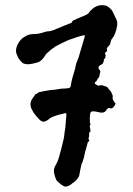

<svg xmlns="http://www.w3.org/2000/svg" viewBox="-20 -706 503 726"><path d="M233 -1Q227 0 223 -1Q220 -3 217.5 -4.5Q215 -6 213 -7Q209 -10 205.5 -13Q202 -16 198 -20Q193 -23 192 -28Q188 -36 185 -50Q181 -66 190 -81Q190 -83 191 -83Q196 -91 199 -99Q202 -107 204 -115Q208 -129 211.5 -142.5Q215 -156 218 -169Q221 -180 222.5 -190.5Q224 -201 225 -211Q227 -220 227.5 -228.5Q228 -237 229 -247Q229 -253 230 -257Q230 -261 230.5 -265Q231 -269 231 -273Q231 -280 225 -278L215 -275Q209 -274 203.5 -272.5Q198 -271 192 -269Q185 -267 177 -263.5Q169 -260 163 -254Q159 -252 157 -250Q143 -241 131 -252Q116 -267 107 -280Q105 -284 103 -287.5Q101 -291 99 -295Q90 -315 103 -334Q109 -342 113 -348Q113 -350 115 -350Q117 -351 118.5 -351.5Q120 -352 121 -353Q126 -358 131 -358Q140 -360 149.5 -362Q159 -364 168 -365L175 -366Q185 -366 194.5 -368Q204 -370 214 -371Q218 -371 222.5 -371Q227 -371 231 -372Q237 -372 241 -373Q246 -375 247 -379Q248 -380 248 -384Q250 -398 253.5 -410.5Q257 -423 261 -436Q263 -441 264 -446.5Q265 -452 266 -456Q267 -464 271 -473Q279 -491 283 -509Q284 -514 286 -519Q288 -524 289 -529L299 -563Q300 -565 300 -566.5Q300 -568 301 -569Q301 -573 298 -573Q288 -570 279 -568Q270 -566 261 -562L252 -559Q242 -556 232 -551.5Q222 -547 212 -542Q208 -540 203.5 -537.5Q199 -535 195 -533Q192 -532 189 -530Q186 -528 184 -526Q177 -522 171 -516.5Q165 -511 159 -506Q153 -502 150 -495Q146 -488 139 -481Q130 -472 122 -470Q112 -467 102.5 -465Q93 -463 83 -463Q80 -464 77 -464Q74 -464 71 -465Q65 -467 60 -473Q56 -477 54 -480Q48 -488 45 -496Q44 -498 44 -499Q44 -500 43 -501Q40 -509 40.5 -515.5Q41 -522 43 -529Q49 -547 64 -561L70 -565Q74 -567 77.5 -569.5Q81 -572 85 -573Q90 -575 94 -576Q98 -577 103 -577Q126 -577 146 -584Q151 -586 156 -587Q161 -588 166 -588Q170 -588 174 -589.5Q178 -591 182 -592Q197 -598 212 -604.5Q227 -611 243 -617Q245 -617 249 -619Q251 -620 253 -624Q253 -627 258 -629Q268 -634 277.5 -638Q287 -642 297 -646Q299 -647 301.5 -648Q304 -649 306 -650Q309 -652 312 -653.5Q315 -655 316 -658Q319 -662 322 -665.5Q325 -669 329 -672Q348 -689 374 -686Q386 -684 393 -677Q402 -670 406 -662Q409 -655 412.5 -648.5Q416 -642 419 -635Q425 -624 423 -610Q422 -602 420 -594.5Q418 -587 415 -579Q413 -574 410.5 -569.5Q408 -565 404 -560Q401 -558 399 -550Q398 -545 396.5 -540Q395 -535 390 -531Q388 -530 386 -526Q382 -522 385 -517Q386 -514 383 -511Q382 -510 381 -509.5Q380 -509 378 -507Q376 -505 377 -503Q380 -499 379.5 -495.5Q379 -492 378 -488Q377 -484 373 -482Q373 -477 372 -474Q371 -470 369 -466.5Q367 -463 360 -460L357 -458Q351 -454 353 -447Q355 -443 357.5 -440.5Q360 -438 359 -433Q358 -429 357 -424.5Q356 -420 355 -415L352 -411Q350 -410 349 -407.5Q348 -405 346 -402Q346 -399 342 -397Q339 -396 339 -393Q337 -391 339 -389Q341 -388 343.5 -386.5Q346 -385 349 -383Q349 -382 351 -382Q355 -382 356 -383Q363 -385 368.5 -383Q374 -381 380 -379Q387 -377 390 -371Q390 -370 394 -366Q400 -361 404 -350Q405 -347 406 -344.5Q407 -342 406 -339Q405 -334 407 -329.5Q409 -325 412 -320Q413 -319 414 -318.5Q415 -318 416 -316Q418 -314 416 -312L413 -306Q412 -305 410.5 -303.5Q409 -302 408 -300Q402 -294 395 -297Q391 -299 388 -296Q383 -293 380 -287Q377 -282 367 -280Q363 -280 359.5 -280.5Q356 -281 352 -282Q342 -285 331 -285Q328 -285 327 -284Q324 -284 322 -280Q321 -276 320.5 -272Q320 -268 320 -264Q319 -260 319.5 -255.5Q320 -251 320 -246Q319 -242 322 -237Q322 -237 322 -234Q318 -230 320 -224Q321 -221 321.5 -218Q322 -215 322 -211Q323 -209 320 -207Q317 -206 317 -202V-198Q318 -193 316 -187Q313 -182 317 -176Q319 -173 315 -171Q312 -168 312 -168L306 -146Q306 -143 305 -141Q302 -134 300.5 -125.5Q299 -117 297 -109Q296 -106 295 -103Q294 -100 293 -97Q293 -94 292 -93Q288 -87 287 -80Q286 -73 284 -66Q283 -61 282 -55.5Q281 -50 280 -45Q280 -39 276 -35L272 -29Q269 -25 265 -21.5Q261 -18 257 -15Q255 -14 253.5 -13Q252 -12 250 -10Q246 -6 242 -4.5Q238 -3 233 -1Z"/></svg>

Font: Lacquer
Style: Regular
Weight: 400
Designer: Eli Block, Niki Polyocan
Version: Version 1.100